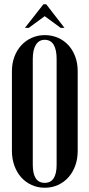

<svg xmlns="http://www.w3.org/2000/svg" viewBox="-20 -873 419 902"><path d="M36 -539Q36 -575 47.5 -606Q59 -637 79.5 -659.5Q100 -682 128.5 -695Q157 -708 190 -708Q224 -708 252.5 -695.5Q281 -683 301.5 -660.5Q322 -638 333.5 -607Q345 -576 345 -539V-164Q345 -126 333.5 -94.5Q322 -63 301.5 -40Q281 -17 252.5 -4Q224 9 190 9Q157 9 128.5 -4Q100 -17 79.5 -40Q59 -63 47.5 -95Q36 -127 36 -164ZM134 -99Q134 -14 190 -14Q246 -14 246 -99V-596Q246 -640 232 -663Q218 -686 190 -686Q163 -686 148.5 -662.5Q134 -639 134 -596ZM184 -853H197L283 -742H265L190 -797L115 -742H97Z"/></svg>

Font: Moniqa Narrow Heading
Style: Bold
Weight: 700
Width: 4
Designer: Rajesh Rajput
Foundry: Rajesh Rajput
Version: Version 1.000